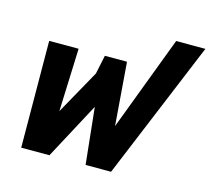

<svg xmlns="http://www.w3.org/2000/svg" viewBox="-101 -820 1029 939"><g transform="rotate(15 413.5 -350.0)"><path d="M82 0 79 -540H228L216 -221L341 -445L361 -540H473L498 -221L679 -700H827L537 0H408L378 -286L225 0Z"/></g></svg>

Font: Kanit SemiBold
Style: Italic
Weight: 600
Italic angle: -12°
Designer: Katatrad Team
Foundry: CadsonDemak
Version: Version 2.000; ttfautohint (v1.8.3)